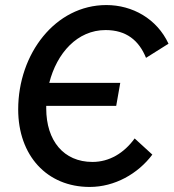

<svg xmlns="http://www.w3.org/2000/svg" viewBox="-20 -727 687 760"><path d="M335 13C434 13 526 -39 583 -115L513 -179C471 -121 413 -86 346 -86C232 -86 163 -170 163 -298V-308H440L456 -399H175C205 -517 286 -608 398 -608C480 -608 530 -567 558 -498L647 -554C601 -653 504 -707 401 -707C199 -707 52 -514 52 -294C52 -111 166 13 335 13Z"/></svg>

Font: Fixel Text 20240404 Medium
Style: Italic
Weight: 500
Width: 4
Italic angle: -10°
Designer: AlfaBravo + MacPaw
Foundry: Kyrylo Tkachov, Marchela Mozhyna, Serhii Makarenko, Maria Weinstein, Zakhar Kryvoshyya
Version: Version 1.211;Glyphs 3.2 (3225)